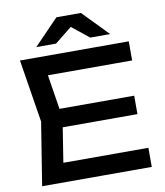

<svg xmlns="http://www.w3.org/2000/svg" viewBox="-101 -1045 968 1128"><g transform="rotate(-10 383.0 -481.5)"><path d="M683 -320H159V-430H683ZM193 -40 130 -114H712V0H58L118 -375L58 -750H707V-636H130L193 -710L246 -375ZM459 -963 607 -811H488L358 -915H414L284 -811H166L313 -963Z"/></g></svg>

Font: Unbounded Variable
Style: Regular
Weight: 400
Designer: Luke Prowse, Jean-Baptiste Morizot, Fátima Lázaro, Florian Runge
Foundry: NaN
Version: Version 1.600;FEAKit 1.0